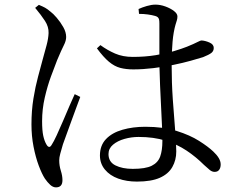

<svg xmlns="http://www.w3.org/2000/svg" viewBox="-20 -773 1040 830"><path d="M572 12Q527 12 491 -1Q455 -14 433.5 -40Q412 -66 412 -101Q412 -144 438 -171.5Q464 -199 509 -212Q554 -225 608 -225Q686 -225 743.5 -207Q801 -189 840.5 -164Q880 -139 902 -118Q917 -104 925.5 -90Q934 -76 934 -62Q934 -48 927.5 -39Q921 -30 908 -30Q897 -30 887 -38Q877 -46 862 -60Q827 -95 786.5 -122Q746 -149 695.5 -165Q645 -181 579 -181Q548 -181 518 -172.5Q488 -164 468.5 -147.5Q449 -131 449 -107Q449 -73 479 -58Q509 -43 554 -43Q609 -43 636 -56.5Q663 -70 672.5 -96.5Q682 -123 682 -164Q682 -186 680.5 -224Q679 -262 676.5 -308.5Q674 -355 672 -403Q670 -451 669 -494Q669 -520 669 -554.5Q669 -589 669 -621.5Q669 -654 669 -671Q669 -683 667.5 -689Q666 -695 662 -698.5Q658 -702 651 -704Q637 -708 619 -710.5Q601 -713 581 -713L579 -734Q594 -741 614.5 -747Q635 -753 652 -753Q673 -753 695 -745Q717 -737 732 -725.5Q747 -714 747 -702Q747 -693 744.5 -685Q742 -677 738.5 -665.5Q735 -654 731 -632Q728 -615 726 -593Q724 -571 723 -546Q722 -521 722 -493Q722 -416 727 -343.5Q732 -271 737 -212Q742 -153 742 -118Q742 -81 725 -51Q708 -21 671 -4.5Q634 12 572 12ZM222 37Q209 37 197 26Q185 15 174 -1Q161 -21 147.5 -57Q134 -93 125 -139Q116 -185 116 -235Q116 -295 124.5 -347Q133 -399 144.5 -441.5Q156 -484 164 -514Q174 -550 181.5 -578Q189 -606 190 -630Q191 -657 174.5 -682.5Q158 -708 132 -739L148 -752Q165 -745 175 -739.5Q185 -734 199 -722Q209 -715 225 -696.5Q241 -678 253.5 -656Q266 -634 266 -613Q266 -597 256 -577.5Q246 -558 227 -513Q216 -485 200.5 -443Q185 -401 173.5 -351Q162 -301 162 -249Q162 -209 167 -186Q172 -163 181 -148Q186 -139 192 -138Q198 -137 204 -148Q212 -160 225 -188Q238 -216 252.5 -250Q267 -284 280.5 -315.5Q294 -347 303 -366L327 -354Q320 -335 309 -305.5Q298 -276 287 -245.5Q276 -215 266.5 -189Q257 -163 252 -149Q245 -125 240.5 -108.5Q236 -92 236 -80Q236 -57 243 -35Q250 -13 250 6Q250 37 222 37ZM556 -473Q525 -473 500 -479.5Q475 -486 451 -506Q427 -526 399 -564L414 -578Q444 -556 477.5 -541.5Q511 -527 554 -527Q607 -527 653 -534.5Q699 -542 733.5 -552.5Q768 -563 788 -571Q820 -584 833 -591Q846 -598 852 -598Q868 -597 886 -589Q904 -581 904 -566Q904 -552 893.5 -544Q883 -536 858 -526Q839 -520 805 -510.5Q771 -501 729.5 -492.5Q688 -484 643 -478.5Q598 -473 556 -473Z"/></svg>

Font: Noto Serif HK ExtraLight
Style: Regular
Weight: 400
Version: Version 2.002-H1;hotconv 1.1.0;makeotfexe 2.6.0